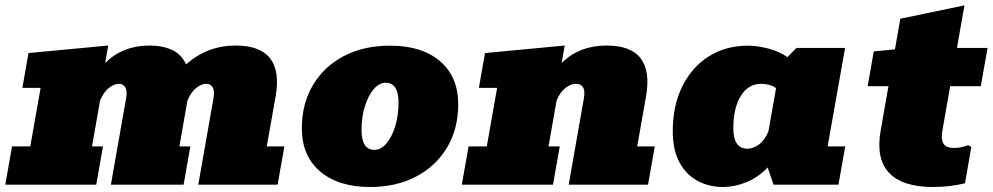

<svg xmlns="http://www.w3.org/2000/svg" viewBox="-30 -707 3800 735"><path d="M-9.8 0 16.1 -146.5H85.9L125.5 -370.6H55.7L79.1 -503.9L384.3 -532.7L372.6 -465.8Q439.9 -532.7 542.5 -532.7Q593.8 -532.7 629.9 -515.1Q666 -497.6 682.1 -460.4Q763.7 -532.7 872.1 -532.7Q1059.6 -532.7 1024.9 -336.4L991.2 -146.5H1058.6L1032.7 0H729L787.1 -330.1Q792.5 -358.9 784.2 -372.6Q775.9 -386.2 760.3 -386.2Q741.2 -386.2 720.9 -370.1Q700.7 -354 687.5 -321.8L656.7 -146.5H698.7L672.9 0H394.5L452.6 -330.1Q458 -358.9 449.7 -372.6Q441.4 -386.2 425.8 -386.2Q406.7 -386.2 386.5 -370.1Q366.2 -354 353 -321.8L322.3 -146.5H364.3L338.4 0Z M1386.7 8.8Q1264.6 8.8 1195.1 -51Q1125.5 -110.8 1125.5 -215.3Q1125.5 -310.1 1168 -381.3Q1210.4 -452.6 1286.4 -492.4Q1362.3 -532.2 1462.9 -532.2Q1585 -532.2 1654.5 -472.7Q1724.1 -413.1 1724.1 -308.1Q1724.1 -213.9 1681.6 -142.6Q1639.2 -71.3 1563.2 -31.2Q1487.3 8.8 1386.7 8.8ZM1403.3 -133.3Q1428.7 -133.3 1449.5 -158Q1470.2 -182.6 1482.9 -223.6Q1495.6 -264.6 1495.6 -314Q1495.6 -390.1 1446.3 -390.1Q1421.4 -390.1 1400.4 -365.5Q1379.4 -340.8 1366.7 -299.8Q1354 -258.8 1354 -209.5Q1354 -133.3 1403.3 -133.3Z M1737.8 0 1763.7 -146.5H1833.5L1873 -370.6H1803.2L1826.7 -503.9L2131.8 -532.7L2120.1 -465.8Q2187.5 -532.7 2292.5 -532.7Q2477.5 -532.7 2442.9 -336.4L2409.2 -146.5H2476.6L2450.7 0H2147L2205.1 -330.1Q2210.4 -358.9 2201.9 -372.6Q2193.4 -386.2 2175.8 -386.2Q2154.8 -386.2 2134.3 -370.1Q2113.8 -354 2100.6 -321.8L2069.8 -146.5H2112.8L2086.9 0Z M2736.8 8.8Q2684.6 8.8 2640.9 -14.4Q2597.2 -37.6 2571.3 -85Q2545.4 -132.3 2545.4 -204.6Q2545.4 -302.2 2581.8 -376Q2618.2 -449.7 2683.1 -491Q2748 -532.2 2833.5 -532.2Q2869.6 -532.2 2912.4 -520.8Q2955.1 -509.3 2984.4 -488.3L3018.6 -523.4H3205.1L3138.2 -146.5H3205.6L3179.7 0H2931.2L2908.7 -65.9Q2872.1 -27.8 2827.4 -9.5Q2782.7 8.8 2736.8 8.8ZM2831.5 -137.7Q2852.5 -137.7 2874.5 -153.3Q2896.5 -168.9 2911.6 -203.6L2940.9 -369.6Q2930.2 -377.9 2914.6 -382.1Q2898.9 -386.2 2884.8 -386.2Q2834.5 -386.2 2805.9 -339.8Q2777.3 -293.5 2777.3 -216.3Q2777.3 -137.7 2831.5 -137.7Z M3541 8.8Q3424.8 8.8 3373.5 -45.4Q3322.3 -99.6 3341.3 -207.5L3371.1 -377H3291.5L3314.9 -510.3L3396 -518.1L3416.5 -635.3L3662.1 -686.5L3633.3 -523.4H3750.5L3724.6 -377H3607.4L3577.1 -204.1Q3571.8 -173.8 3581.8 -157.2Q3591.8 -140.6 3621.6 -140.6Q3639.6 -140.6 3652.6 -144Q3665.5 -147.5 3676.3 -150.9L3688.5 -145L3664.1 -5.4Q3635.3 1.5 3606 5.1Q3576.7 8.8 3541 8.8Z"/></svg>

Font: Bevan
Style: Italic
Weight: 400
Italic angle: -10°
Designer: Vernon Adams
Foundry: Vernon Adams
Version: Version 2.100; ttfautohint (v1.8.3)